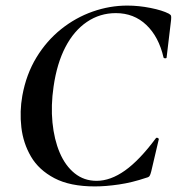

<svg xmlns="http://www.w3.org/2000/svg" viewBox="-20 -656 634 688"><path d="M320 12Q231 12 175 -17.5Q119 -47 91 -95Q63 -143 56.5 -200Q50 -257 60 -313Q74 -390 110.5 -450Q147 -510 199 -551.5Q251 -593 312 -614.5Q373 -636 436 -636Q477 -636 519.5 -627.5Q562 -619 585 -607Q592 -603 593 -599Q594 -595 593 -584L577 -450Q577 -447 572 -447Q567 -447 566 -450Q549 -524 504.5 -566.5Q460 -609 395 -609Q338 -609 291.5 -577.5Q245 -546 214.5 -487.5Q184 -429 172 -346Q162 -278 168 -217Q174 -156 194 -109Q214 -62 247.5 -35Q281 -8 326 -8Q376 -8 428 -45Q480 -82 538 -160Q541 -164 545.5 -161.5Q550 -159 549 -157L522 -42Q519 -30 516 -25.5Q513 -21 504 -19Q454 -2 406.5 5Q359 12 320 12Z"/></svg>

Font: Cormorant Infant Light
Style: Italic
Weight: 300
Italic angle: -10°
Designer: Christian Thalmann (Catharsis Fonts)
Foundry: Catharsis Fonts
Version: Version 4.001